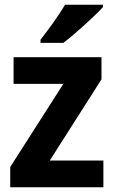

<svg xmlns="http://www.w3.org/2000/svg" viewBox="-20 -786 480 806"><path d="M414 0H23V-85L246 -434H37V-546H406V-453L189 -112H414ZM412 -756Q396 -738 366 -710Q336 -682 303.5 -653.5Q271 -625 246 -606H150V-619Q175 -651 204 -691.5Q233 -732 253 -766H412Z"/></svg>

Font: Noto Sans Tamil SemiCondensed
Style: Bold
Weight: 700
Width: 4
Designer: Jelle Bosma - Monotype Design Team
Foundry: Monotype Imaging Inc.
Version: Version 2.004; ttfautohint (v1.8.4.7-5d5b)